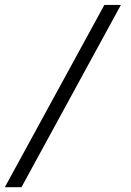

<svg xmlns="http://www.w3.org/2000/svg" viewBox="-20 -740 540 794"><path d="M0 34.2 411.6 -719.7H480L68.8 34.2Z"/></svg>

Font: Caudex
Style: Regular
Weight: 400
Version: Version 1.01